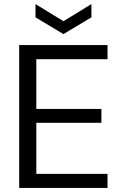

<svg xmlns="http://www.w3.org/2000/svg" viewBox="-20 -921 605 941"><path d="M74 0V-700H507V-631H158V-387H477V-319H158V-69H507V0ZM291 -754 154 -836V-901L291 -817L428 -901V-836Z"/></svg>

Font: DM Sans 18pt
Style: Regular
Weight: 400
Designer: Colophon Foundry, Jonny Pinhorn
Foundry: Colophon Foundry
Version: Version 4.004;gftools[0.9.30]